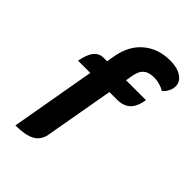

<svg xmlns="http://www.w3.org/2000/svg" viewBox="-215 -794 887 887"><g transform="rotate(45 228.5 -350.0)"><path d="M134 -407H54Q63 -455 81 -477.5Q99 -500 128 -500H151L158 -541Q172 -620 224.5 -664.5Q277 -709 356 -709Q401 -709 429 -690.5Q457 -672 457 -642Q457 -626 448.5 -609Q440 -592 427 -582Q394 -601 357 -601Q323 -601 305 -585.5Q287 -570 281 -536L275 -500H405Q397 -451 373.5 -429Q350 -407 308 -407H259L199 -67Q191 -27 158.5 -9Q126 9 61 9Z"/></g></svg>

Font: K2D
Style: Bold Italic
Weight: 700
Italic angle: -10°
Designer: Katatrad Aksorn Co.,Ltd.
Foundry: Cadson Demak Co.,Ltd.
Version: Version 1.000; ttfautohint (v1.6)